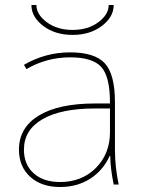

<svg xmlns="http://www.w3.org/2000/svg" viewBox="-20 -740 567 770"><path d="M106 -720H126Q126 -682 167.5 -651Q209 -620 271 -620Q333 -620 374.5 -651Q416 -682 416 -720H436Q436 -672 388.5 -636Q341 -600 271 -600Q201 -600 153.5 -636Q106 -672 106 -720ZM422 -115H420Q394 -57 342 -23.5Q290 10 221 10Q146 10 101 -31Q56 -72 56 -140Q56 -228 135.5 -276.5Q215 -325 361 -325H421V-330Q421 -432 386.5 -471Q352 -510 261 -510Q167 -510 86 -463L76 -480Q162 -530 261 -530Q360 -530 400.5 -486Q441 -442 441 -330V-140Q441 -70 456 0H436Q423 -62 422 -115ZM76 -140Q76 -80 115 -45Q154 -10 221 -10Q308 -10 364.5 -66.5Q421 -123 421 -210V-305H361Q225 -305 150.5 -262Q76 -219 76 -140Z"/></svg>

Font: Mplus 1p Thin
Style: Regular
Weight: 250
Version: Version 1.061